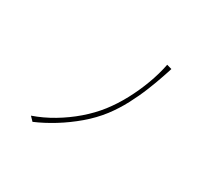

<svg xmlns="http://www.w3.org/2000/svg" viewBox="-139 -947 1277 1172"><g transform="rotate(30 500.0 -360.5)"><path d="M770 -707Q766 -694 760 -675.5Q754 -657 749 -643Q732 -592 707 -530Q682 -468 648.5 -404.5Q615 -341 571 -283Q524 -222 461.5 -169Q399 -116 331 -74Q263 -32 197 -4L170 -32Q242 -57 311 -98Q380 -139 440.5 -191Q501 -243 547 -302Q592 -360 629 -429Q666 -498 693.5 -572Q721 -646 735 -717Z"/></g></svg>

Font: Noto Sans KR Thin
Style: Regular
Weight: 100
Designer: Ryoko NISHIZUKA 西塚涼子 (kana, bopomofo & ideographs); Paul D. Hunt (Latin, Greek & Cyrillic); Sandoll Communications 산돌커뮤니
Foundry: Adobe
Version: Version 2.004-H2;hotconv 1.0.118;makeotfexe 2.5.65603